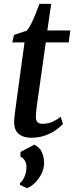

<svg xmlns="http://www.w3.org/2000/svg" viewBox="-20 -706 386 998"><path d="M174.5 -177.5Q172 -159.5 170.2 -145.8Q168.5 -132 167.5 -120.5Q166.5 -109 166.5 -96.5Q166.5 -80 175 -71.2Q183.5 -62.5 199.5 -62.5Q231.5 -62.5 255.5 -74Q279.5 -85.5 295.5 -99.5L307 -62Q294 -46.5 270.2 -29.8Q246.5 -13 214 -1.5Q181.5 10 140 10Q102.5 10 78 -9.2Q53.5 -28.5 53.5 -72.5Q53.5 -78 54 -85.5Q54.5 -93 55.8 -103.8Q57 -114.5 58.8 -129.2Q60.5 -144 63.5 -164L107.5 -485.5H44L52.5 -524.5L119 -546.5Q130.5 -558.5 142.5 -583.2Q154.5 -608 165.8 -636Q177 -664 185 -686H246L226 -547.5H345.5L337 -485.5H218ZM120.5 272 84 255V245.5Q98.5 234 108.2 210.2Q118 186.5 117.5 161.5Q117.5 143.5 109.2 129.2Q101 115 86.5 108.5V84L158.5 46Q184.5 58.5 196.2 82.2Q208 106 209 136Q210.5 167.5 196.2 196.2Q182 225 160.8 245.2Q139.5 265.5 120.5 272Z"/></svg>

Font: Merriweather 36pt Medium
Style: Italic
Weight: 500
Italic angle: -7.8°
Version: Version 2.101